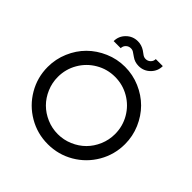

<svg xmlns="http://www.w3.org/2000/svg" viewBox="-227 -1065 1257 1257"><g transform="rotate(45 401.5 -437.0)"><path d="M396 -793 369.6 -811Q358.4 -819.3 342.8 -819.3Q322.8 -819.3 308.8 -805.7Q294.9 -792 294.9 -772.5H229.5Q229.5 -818.8 262.7 -851.6Q295.9 -884.3 342.8 -884.3Q377 -884.3 407.2 -864.7L433.6 -845.7Q445.8 -837.4 460.4 -837.4Q480 -837.4 493.9 -851.1Q507.8 -864.7 507.8 -884.3H572.8Q572.8 -837.9 539.8 -805.2Q506.8 -772.5 460.4 -772.5Q423.8 -772.5 396 -793ZM759.3 -348.1Q759.3 -251 711.4 -168.7Q663.6 -86.4 581.3 -38.3Q499 9.8 401.4 9.8Q304.2 9.8 221.9 -38.3Q139.6 -86.4 91.6 -168.7Q43.5 -251 43.5 -348.1Q43.5 -420.9 71.8 -487.3Q100.1 -553.7 148.2 -601.6Q196.3 -649.4 262.5 -678Q328.6 -706.5 401.4 -706.5Q474.1 -706.5 540.5 -678Q606.9 -649.4 654.8 -601.3Q702.6 -553.2 731 -487.1Q759.3 -420.9 759.3 -348.1ZM666.5 -348.1Q666.5 -420.4 631.1 -481.4Q595.7 -542.5 534.7 -578.1Q473.6 -613.8 401.4 -613.8Q329.6 -613.8 268.6 -578.1Q207.5 -542.5 172.1 -481.4Q136.7 -420.4 136.7 -348.1Q136.7 -294.4 157.7 -245.1Q178.7 -195.8 214.1 -160.4Q249.5 -125 298.6 -104Q347.7 -83 401.4 -83Q455.6 -83 504.6 -104Q553.7 -125 589.1 -160.4Q624.5 -195.8 645.5 -244.9Q666.5 -293.9 666.5 -348.1Z"/></g></svg>

Font: Basically A Sans Serif Medium
Style: Regular
Weight: 500
Designer: Hyung-Suk Kim
Foundry: Mental Design
Version: 1.000